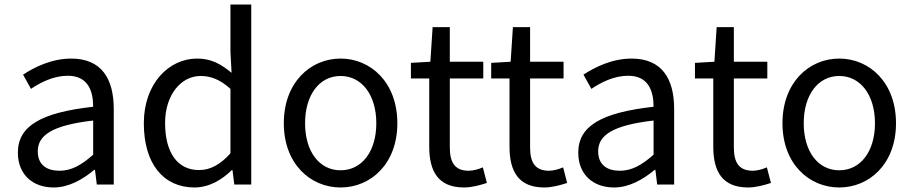

<svg xmlns="http://www.w3.org/2000/svg" viewBox="-20 -816 4034 849"><path d="M217 13C284 13 345 -22 397 -65H400L408 0H483V-334C483 -469 428 -557 295 -557C207 -557 131 -518 82 -486L117 -423C160 -452 217 -481 280 -481C369 -481 392 -414 392 -344C161 -318 59 -259 59 -141C59 -43 126 13 217 13ZM243 -61C189 -61 147 -85 147 -147C147 -217 209 -262 392 -283V-132C339 -85 295 -61 243 -61Z M840 13C905 13 963 -22 1005 -64H1008L1016 0H1091V-796H999V-587L1004 -494C956 -533 915 -557 851 -557C727 -557 616 -447 616 -271C616 -90 704 13 840 13ZM860 -64C765 -64 710 -141 710 -272C710 -396 780 -480 867 -480C912 -480 954 -464 999 -423V-138C954 -88 910 -64 860 -64Z M1486 13C1619 13 1737 -91 1737 -271C1737 -452 1619 -557 1486 -557C1353 -557 1235 -452 1235 -271C1235 -91 1353 13 1486 13ZM1486 -63C1392 -63 1329 -146 1329 -271C1329 -396 1392 -480 1486 -480C1580 -480 1644 -396 1644 -271C1644 -146 1580 -63 1486 -63Z M2032 13C2066 13 2102 3 2133 -7L2115 -76C2097 -68 2073 -61 2053 -61C1990 -61 1969 -99 1969 -165V-469H2117V-543H1969V-696H1893L1883 -543L1797 -538V-469H1878V-168C1878 -59 1917 13 2032 13Z M2387 13C2421 13 2457 3 2488 -7L2470 -76C2452 -68 2428 -61 2408 -61C2345 -61 2324 -99 2324 -165V-469H2472V-543H2324V-696H2248L2238 -543L2152 -538V-469H2233V-168C2233 -59 2272 13 2387 13Z M2695 13C2762 13 2823 -22 2875 -65H2878L2886 0H2961V-334C2961 -469 2906 -557 2773 -557C2685 -557 2609 -518 2560 -486L2595 -423C2638 -452 2695 -481 2758 -481C2847 -481 2870 -414 2870 -344C2639 -318 2537 -259 2537 -141C2537 -43 2604 13 2695 13ZM2721 -61C2667 -61 2625 -85 2625 -147C2625 -217 2687 -262 2870 -283V-132C2817 -85 2773 -61 2721 -61Z M3288 13C3322 13 3358 3 3389 -7L3371 -76C3353 -68 3329 -61 3309 -61C3246 -61 3225 -99 3225 -165V-469H3373V-543H3225V-696H3149L3139 -543L3053 -538V-469H3134V-168C3134 -59 3173 13 3288 13Z M3691 13C3824 13 3942 -91 3942 -271C3942 -452 3824 -557 3691 -557C3558 -557 3440 -452 3440 -271C3440 -91 3558 13 3691 13ZM3691 -63C3597 -63 3534 -146 3534 -271C3534 -396 3597 -480 3691 -480C3785 -480 3849 -396 3849 -271C3849 -146 3785 -63 3691 -63Z"/></svg>

Font: Noto Sans CJK HK
Style: Regular
Weight: 400
Designer: Ryoko NISHIZUKA 西塚涼子 (kana, bopomofo & ideographs); Paul D. Hunt (Latin, Greek & Cyrillic); Sandoll Communications 산돌커뮤니
Foundry: Adobe
Version: Version 2.004;hotconv 1.0.118;makeotfexe 2.5.65603